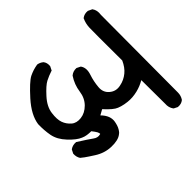

<svg xmlns="http://www.w3.org/2000/svg" viewBox="-142 -722 863 863"><g transform="rotate(45 289.0 -291.0)"><path d="M195.3 -17.6Q144 -24.9 88.4 -74.7Q33.2 -124.5 20 -149.4Q17.1 -155.8 14.2 -162.4Q11.2 -168.9 9.3 -175.8Q7.3 -182.6 5.6 -189.5Q3.9 -196.3 2.9 -203.1V-204.1V-205.1Q5.4 -219.2 14.2 -230V-230.5L14.6 -231Q21.5 -236.8 30 -239Q38.6 -241.2 48.3 -240.2H49.3L50.3 -239.7L65.9 -231.9L68.4 -230.5L68.8 -228Q72.3 -217.3 76.7 -206.5Q81.1 -195.8 86.4 -185.5Q96.7 -165.5 132.3 -133.3Q167.5 -101.1 203.6 -96.7Q239.7 -91.8 261.7 -99.6Q283.7 -107.4 299.8 -126Q314.9 -143.6 311.5 -172.4Q308.1 -201.2 284.4 -224.9Q260.7 -248.5 224.1 -253.4Q184.6 -258.8 150.9 -281.2L150.4 -281.7L149.9 -282.2Q137.7 -296.9 138.7 -316.9V-317.9L139.2 -318.8L147 -334.5L147.9 -335.9L148.9 -336.9Q170.9 -352.1 205.1 -340.3Q235.4 -330.1 269.5 -327.1Q301.3 -324.2 320.3 -347.2Q339.4 -369.6 333 -399.9Q330.1 -415.5 323.7 -428.5Q317.4 -441.4 308.6 -452.1Q299.8 -462.9 287.6 -471.7Q275.4 -480.5 260.3 -487.3Q76.2 -486.3 51.8 -487.3Q25.9 -488.3 4.4 -498.5L2.9 -499L2 -500.5Q-8.8 -515.1 -6.8 -534.7V-535.6L-6.3 -536.6L1.5 -553.2L2 -554.7L3.4 -555.7Q20.5 -568.4 47.4 -564.5L539.1 -562.5Q558.6 -562.5 574.7 -551.8L575.2 -551.3L575.7 -550.8Q586.9 -537.1 585 -517.1V-516.1L584.5 -515.1L576.7 -499.5L575.7 -498L574.7 -497.1Q557.6 -484.4 533.7 -486.3L383.3 -485.4Q390.6 -472.7 395.8 -460Q400.9 -447.3 404.3 -433.6Q412.1 -401.9 408.7 -373Q407.7 -363.3 406 -354.7Q404.3 -346.2 402.1 -338.4Q399.9 -330.6 397 -323.7Q389.2 -303.2 351.1 -268.6L365.2 -243.2Q397.5 -275.4 432.1 -269Q437.5 -268.1 442.1 -266.8Q446.8 -265.6 451.2 -264.2Q455.6 -262.7 459.5 -261Q463.4 -259.3 467 -257.1Q470.7 -254.9 473.9 -252.7Q477.1 -250.5 480 -247.8Q482.9 -245.1 484.9 -241.7Q501 -221.7 500 -179.2Q499.5 -158.2 493.2 -138.2Q486.8 -118.2 475.1 -100.1Q467.3 -87.9 460.7 -77.9Q454.1 -67.9 448.2 -59.6Q442.4 -51.3 437 -45.4L436.5 -44.4L436 -43.9Q421.4 -34.2 401.9 -35.2H400.9L399.9 -35.6L384.3 -43.5L382.8 -44.4L381.8 -45.4Q371.1 -61 373 -80.6V-82L374 -83Q388.2 -106 398.9 -121.8Q409.7 -137.7 416.5 -147.5Q429.2 -164.1 424.3 -181.6Q424.3 -183.1 423.8 -183.6Q423.3 -184.1 421.9 -184.1Q420.4 -184.1 417.5 -183.3Q414.6 -182.6 410.6 -180.7Q406.7 -178.7 400.4 -174.3Q394 -169.9 386.7 -164.1Q386.7 -157.2 386.2 -150.9Q385.7 -144.5 384.8 -138.2Q383.8 -131.8 382.1 -126Q380.4 -120.1 377.9 -114.7Q368.2 -90.3 335.9 -60.1Q319.8 -44.9 303 -35.6Q286.1 -26.4 268.1 -22.9Q233.9 -16.6 196.3 -17.6H195.8Z"/></g></svg>

Font: NaikaiFont
Style: SemiBold
Weight: 600
Version: Version 1.89